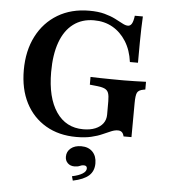

<svg xmlns="http://www.w3.org/2000/svg" viewBox="-55 -632 792 898"><g transform="rotate(5 341.0 -183.0)"><path d="M318.5 11.3Q236.3 11.3 175 -24.6Q113.7 -60.5 80.2 -125.4Q46.8 -190.3 46.8 -279Q46.8 -370.2 81.9 -438.3Q116.9 -506.5 180.2 -544.4Q243.5 -582.3 328.2 -582.3Q370.2 -582.3 400 -574.2Q429.8 -566.1 451.2 -555.2Q472.6 -544.4 487.5 -536.3Q502.4 -528.2 513.7 -528.2Q525 -528.2 531.9 -539.9Q538.7 -551.6 541.9 -577.4H579.8Q578.2 -550 577.4 -521Q576.6 -491.9 576.2 -454Q575.8 -416.1 575.8 -359.7H537.9Q530.6 -415.3 505.2 -455.6Q479.8 -496 441.5 -517.7Q403.2 -539.5 354 -539.5Q297.6 -539.5 257.3 -509.3Q216.9 -479 196 -421.4Q175 -363.7 175 -281.5Q175 -161.3 220.6 -94.4Q266.1 -27.4 347.6 -27.4Q380.6 -27.4 404 -37.1Q427.4 -46.8 440.3 -64.1Q453.2 -81.5 453.2 -105.6V-168.5Q453.2 -193.5 448.4 -206.9Q443.5 -220.2 430.2 -226.2Q416.9 -232.3 391.1 -234.7L360.5 -237.9V-274.2Q377.4 -273.4 402 -273Q426.6 -272.6 453.6 -272.2Q480.6 -271.8 504.8 -271.8H515.3H520.2Q542.7 -271.8 570.6 -272.6Q598.4 -273.4 621 -274.2V-237.9L612.1 -236.3Q589.5 -232.3 583.1 -219.4Q576.6 -206.5 576.6 -168.5L575.8 -10.5H538.7Q535.5 -24.2 528.6 -30.2Q521.8 -36.3 509.7 -36.3Q496 -36.3 479 -29.4Q462.1 -22.6 439.9 -12.5Q417.7 -2.4 388.3 4.4Q358.9 11.3 318.5 11.3ZM320.2 216.1 314.5 196Q346 189.5 363.3 178.6Q380.6 167.7 380.6 154Q380.6 140.3 365.3 140.3Q355.6 140.3 346.4 144.8Q337.1 149.2 321.8 149.2Q302.4 149.2 290.3 137.5Q278.2 125.8 278.2 107.3Q278.2 83.1 296.8 67.7Q315.3 52.4 346 52.4Q379.8 52.4 399.2 72.6Q418.5 92.7 418.5 126.6Q418.5 162.9 394.8 184.3Q371 205.6 320.2 216.1Z"/></g></svg>

Font: Playfair 9pt
Style: Bold
Weight: 700
Designer: Claus Eggers Sørensen
Foundry: Claus Eggers Sørensen
Version: Version 2.203